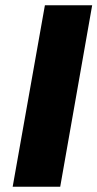

<svg xmlns="http://www.w3.org/2000/svg" viewBox="-20 -707 369 727"><path d="M28 0 150 -687H329L208 0Z"/></svg>

Font: Archivo SemiBold ExtraBold
Style: Italic
Weight: 800
Italic angle: -10°
Version: Version 2.001